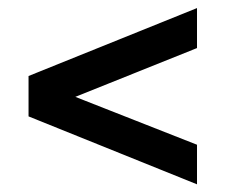

<svg xmlns="http://www.w3.org/2000/svg" viewBox="-20 -492 567 483"><path d="M51.8 -199.2V-300.8L475.6 -471.7V-371.1L85.9 -214.8V-281.2L475.6 -127.9V-28.3Z"/></svg>

Font: Crimson Pro ExtraBold
Style: Regular
Weight: 800
Designer: Jacques Le Bailly
Foundry: Baron von Fonthausen
Version: Version 1.003